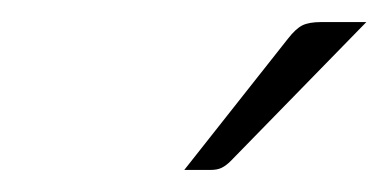

<svg xmlns="http://www.w3.org/2000/svg" viewBox="-20 -734 352 174"><path d="M271 -714H312L189 -588Q185 -584 181 -582Q177 -580 171 -580H147L241 -699Q248 -708 254 -711Q260 -714 271 -714Z"/></svg>

Font: Aleo ExtraLight
Style: Italic
Weight: 250
Italic angle: -7°
Designer: Alessio Laiso
Foundry: Alessio Laiso
Version: Version 2.001;gftools[0.9.29]